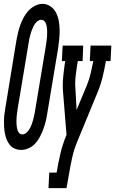

<svg xmlns="http://www.w3.org/2000/svg" viewBox="-41 -765 594 990"><path d="M69 8Q51 8 35.5 1.5Q20 -5 9.5 -18Q-1 -31 -7 -46.5Q-13 -62 -16 -78.5Q-19 -95 -20 -112Q-21 -129 -20.5 -146.5Q-20 -164 -17.5 -181.5Q-15 -199 -12 -217L44 -559Q48 -579 52.5 -598.5Q57 -618 64 -637Q71 -656 81 -675Q91 -694 105.5 -709.5Q120 -725 139 -735Q158 -745 178 -745Q201 -745 219.5 -732Q238 -719 248 -699.5Q258 -680 262 -657.5Q266 -635 266.5 -611.5Q267 -588 264.5 -564.5Q262 -541 259 -518L202 -176Q199 -156 194 -136.5Q189 -117 182 -98Q175 -79 165 -60Q155 -41 141 -25.5Q127 -10 107.5 -1Q88 8 69 8ZM74 -72Q85 -72 95 -80.5Q105 -89 111 -99.5Q117 -110 121.5 -121.5Q126 -133 129 -144Q132 -155 134.5 -166Q137 -177 139 -189L196 -531Q197 -539 198 -546.5Q199 -554 200 -561.5Q201 -569 201.5 -576.5Q202 -584 202 -591.5Q202 -599 202 -606.5Q202 -614 201 -621Q200 -628 198.5 -635Q197 -642 193.5 -648.5Q190 -655 184.5 -659Q179 -663 171 -663Q163 -663 155 -657.5Q147 -652 141.5 -645Q136 -638 132 -629.5Q128 -621 124.5 -613Q121 -605 118.5 -596.5Q116 -588 114 -580Q112 -572 110 -563.5Q108 -555 107 -546L50 -204Q49 -195 47.5 -185.5Q46 -176 45 -166.5Q44 -157 44 -147.5Q44 -138 44 -129Q44 -120 45.5 -111Q47 -102 49.5 -93.5Q52 -85 58.5 -78.5Q65 -72 74 -72ZM209 205 213 125H251Q259 76 270.5 27Q282 -22 302 -70L284 -291Q281 -330 285 -370Q289 -410 295 -450H278L282 -530H388L385 -450H360Q354 -414 349.5 -377Q345 -340 348 -305L354 -198L408 -328Q420 -358 427 -388.5Q434 -419 440 -450H422L426 -530H533L529 -450H505Q498 -410 488.5 -370Q479 -330 463 -291L357 -34Q340 7 331 48.5Q322 90 315 131L302 205Z"/></svg>

Font: Iosevka Curly Slab MdObl
Style: Regular
Weight: 500
Italic angle: -9°
Monospace: yes
Designer: Belleve Invis
Foundry: Belleve Invis
Version: Version 11.0.0; ttfautohint (v1.8.3)